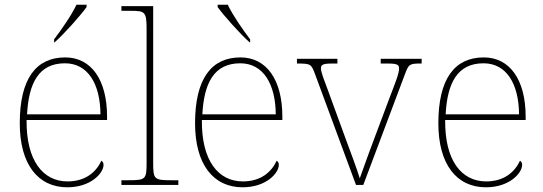

<svg xmlns="http://www.w3.org/2000/svg" viewBox="-20 -786 2308 816"><path d="M210 -619V-606H212C253 -642 323 -721 348 -756V-766H305C284 -721 239 -657 210 -619ZM266 10C367 10 420 -51 420 -85C420 -94 417 -99 411 -103C388 -54 343 -15 267 -15C163 -15 91 -103 93 -276H435V-290C435 -448 367 -542 257 -542C133 -542 64 -451 64 -262C64 -87 142 10 266 10ZM407 -300H95C102 -432 144 -517 256 -517C354 -517 406 -429 407 -300Z M496 0H738V-20H708C635 -20 631 -24 631 -94V-760H496V-740H536C596 -740 603 -736 603 -662V-94C603 -24 599 -20 526 -20H496Z M1041 -606H1043V-619C1014 -657 969 -721 948 -766H905V-756C930 -721 1000 -642 1041 -606ZM1011 10C1112 10 1165 -51 1165 -85C1165 -94 1162 -99 1156 -103C1133 -54 1088 -15 1012 -15C908 -15 836 -103 838 -276H1180V-290C1180 -448 1112 -542 1002 -542C878 -542 809 -451 809 -262C809 -87 887 10 1011 10ZM1152 -300H840C847 -432 889 -517 1001 -517C1099 -517 1151 -429 1152 -300Z M1320 -468 1493 0H1524L1700 -468C1717 -514 1720 -516 1770 -516H1772V-536H1598V-516H1630C1671 -516 1676 -509 1676 -495C1676 -472 1660 -435 1634 -366L1574 -206C1538 -111 1518 -52 1509 -28C1498 -65 1470 -140 1448 -199L1372 -407C1361 -437 1344 -478 1344 -495C1344 -509 1349 -516 1390 -516H1414V-536H1242V-516C1300 -516 1303 -515 1320 -468Z M2045 10C2146 10 2199 -51 2199 -85C2199 -94 2196 -99 2190 -103C2167 -54 2122 -15 2046 -15C1942 -15 1870 -103 1872 -276H2214V-290C2214 -448 2146 -542 2036 -542C1912 -542 1843 -451 1843 -262C1843 -87 1921 10 2045 10ZM2186 -300H1874C1881 -432 1923 -517 2035 -517C2133 -517 2185 -429 2186 -300Z"/></svg>

Font: Noto Serif Malayalam Thin
Style: Regular
Weight: 100
Designer: Indian type Foundry, Jelle Bosma, Monotype Design Team
Foundry: Monotype Imaging Inc.
Version: Version 2.104